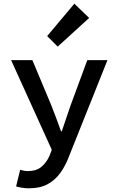

<svg xmlns="http://www.w3.org/2000/svg" viewBox="-20 -816 640 1038"><path d="M137 202Q118 202 99.5 199Q81 196 67 192L89 102Q99 105 109.5 107Q120 109 130 109Q177 109 205 85Q233 61 248 25L260 -6L40 -491H155L256 -250Q269 -217 283 -180Q297 -143 310 -106H314Q326 -141 338.5 -178.5Q351 -216 363 -250L452 -491H561L356 22Q336 77 307 117.5Q278 158 237 180Q196 202 137 202ZM292 -564 235 -621 382 -796 462 -719Z"/></svg>

Font: Source Code Pro SemiBold
Style: Regular
Weight: 600
Monospace: yes
Designer: Paul D. Hunt, Teo Tuominen
Foundry: Adobe Systems Incorporated
Version: Version 1.018;hotconv 1.0.116;makeotfexe 2.5.65601